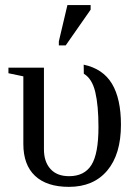

<svg xmlns="http://www.w3.org/2000/svg" viewBox="-20 -725 535 755"><path d="M251 9.8Q164.1 9.8 117.9 -33.4Q71.8 -76.7 71.8 -158.7V-424.8L13.2 -437V-459H152.8V-137.7Q152.8 -88.9 178.5 -60.5Q204.1 -32.2 251.5 -32.2Q312 -32.2 339.6 -76.4Q367.2 -120.6 367.2 -225.1Q367.2 -310.1 354.7 -362.8Q342.3 -415.5 309.6 -435.1L309.1 -470.7Q384.8 -454.6 420.2 -395.8Q455.6 -336.9 455.6 -234.4Q455.6 -118.2 401.6 -54.2Q347.7 9.8 251 9.8ZM211.4 -546.4V-562.5L245.1 -705.1H336.4V-687L238.3 -546.4Z"/></svg>

Font: Tinos
Style: Regular
Weight: 400
Designer: Steve Matteson
Foundry: Monotype Imaging Inc.
Version: Version 1.23